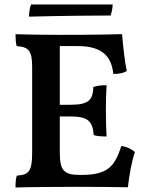

<svg xmlns="http://www.w3.org/2000/svg" viewBox="-20 -831 654 854"><path d="M481 -811H118C112 -797 109 -770 109 -757C267 -761 411 -762 472 -762C478 -780 481 -797 481 -811ZM520 -182C491 -96 465 -53 343 -53H334C263 -53 246 -74 246 -153V-313H292C368 -313 392 -295 397 -230C414 -225 431 -224 454 -224C452 -257 451 -300 451 -341C451 -380 452 -419 454 -452C432 -452 413 -450 395 -444C394 -382 369 -365 292 -365H246V-626H327C448 -626 477 -567 484 -502C510 -502 529 -506 544 -515C534 -560 527 -632 523 -679C484 -678 400 -676 245 -676C199 -676 94 -677 49 -679C49 -661 50 -640 54 -626C108 -622 123 -606 123 -533V-152C123 -70 109 -53 55 -50C50 -37 49 -18 49 3C98 1 249 0 322 0C413 0 504 1 549 2C554 -49 565 -109 580 -155C566 -168 546 -177 520 -182Z"/></svg>

Font: Vollkorn Semibold
Style: Regular
Weight: 600
Designer: Friedrich Althausen
Foundry: Friedrich Althausen
Version: Version 4.015;PS 004.015;hotconv 1.0.88;makeotf.lib2.5.64775